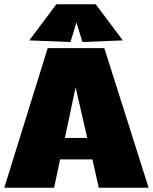

<svg xmlns="http://www.w3.org/2000/svg" viewBox="-20 -874 712 894"><path d="M0 0 202.1 -649.9H465.8L671.9 0H439.9L410.2 -131.8H259.8L231.9 0ZM116.2 -686 242.2 -854H425.8L551.8 -686L363.8 -678.2L335.9 -770L308.1 -678.2ZM282.2 -231.9H386.2L332 -467.8Z"/></svg>

Font: Apfel Grotezk Satt
Style: Regular
Weight: 900
Designer: Luigi Gorlero
Foundry: © 2023, Luigi Gorlero & Collletttivo
Version: Version 2.000;Glyphs 3.2 (3217)